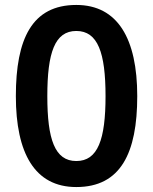

<svg xmlns="http://www.w3.org/2000/svg" viewBox="-20 -745 617 775"><path d="M534 -357C534 -589 455 -725 288 -725C109 -725 44 -588 44 -357C44 -127 120 10 288 10C467 10 534 -127 534 -357ZM171 -357C171 -532 201 -620 288 -620C375 -620 406 -532 406 -357C406 -182 375 -95 288 -95C201 -95 171 -183 171 -357Z"/></svg>

Font: Noto Sans Khmer UI SemiBold
Style: Regular
Weight: 600
Designer: Danh Hong and the Monotype Design Team
Foundry: Monotype Imaging Inc.
Version: Version 2.002